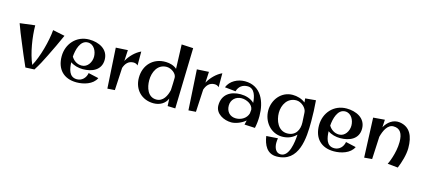

<svg xmlns="http://www.w3.org/2000/svg" viewBox="-67 -1305 4787 2164"><g transform="rotate(15 2326.0 -223.5)"><path d="M401 -476C391 -348 338 -148 275 -36C221 -160 193 -340 192 -476L16 -454C40 -386 67 -319 95 -253C131 -164 169 -76 208 12L312 7C352 -55 386 -120 418 -186C461 -272 502 -359 541 -447Z M837 -137C943 -137 1049 -181 1049 -303C1049 -428 933 -479 823 -479C673 -479 570 -361 570 -216C570 -67 656 25 806 25C889 25 995 -4 1033 -85L913 -112C904 -55 861 -10 802 -10C709 -10 695 -103 692 -179C733 -150 786 -137 837 -137ZM816 -443C888 -443 924 -368 924 -305C924 -243 883 -173 814 -173C760 -173 718 -203 693 -245C698 -324 727 -443 816 -443Z M1134 -468 1162 3 1248 -3 1262 -266C1279 -316 1311 -358 1371 -358C1391 -358 1409 -352 1423 -337V-500C1359 -471 1300 -411 1266 -348L1273 -476Z M1863 -312C1863 -265 1860 -215 1858 -167C1843 -98 1805 -21 1726 -21C1625 -21 1593 -127 1593 -211C1593 -304 1638 -407 1745 -407C1798 -407 1863 -362 1863 -312ZM1842 -695 1852 -413C1818 -444 1769 -457 1724 -458C1575 -462 1473 -357 1473 -208C1473 -71 1567 28 1706 28C1778 28 1840 -7 1865 -70L1869 17L1959 20L1978 -688Z M2080 -468 2108 3 2194 -3 2208 -266C2225 -316 2257 -358 2317 -358C2337 -358 2355 -352 2369 -337V-500C2305 -471 2246 -411 2212 -348L2219 -476Z M2883 0C2893 -47 2898 -94 2898 -142C2898 -304 2832 -479 2640 -479C2557 -479 2470 -436 2438 -355L2565 -342C2581 -400 2624 -432 2684 -432C2766 -432 2787 -338 2791 -267C2751 -308 2687 -325 2631 -325C2513 -325 2419 -267 2419 -139C2419 -41 2523 9 2608 9C2657 9 2727 -17 2772 -57L2760 -6ZM2786 -144C2770 -85 2710 -48 2647 -48C2577 -48 2533 -97 2533 -167C2533 -236 2585 -284 2653 -284C2711 -284 2783 -249 2790 -188C2789 -173 2788 -159 2786 -144Z M3249 -34C3143 -34 3099 -145 3099 -235C3099 -327 3151 -421 3255 -421C3312 -421 3378 -365 3378 -309L3384 -198C3388 -113 3348 -34 3249 -34ZM3200 248C3464 248 3477 -42 3477 -234C3477 -315 3474 -397 3467 -479L3344 -468L3348 -421C3308 -455 3250 -470 3199 -470C3067 -470 2977 -355 2977 -229C2977 -101 3069 16 3203 16C3270 16 3325 -8 3366 -51C3361 42 3338 213 3240 213C3179 213 3159 152 3159 100C3159 82 3161 64 3164 46L3030 55C3045 154 3087 248 3200 248Z M3840 -137C3946 -137 4052 -181 4052 -303C4052 -428 3936 -479 3826 -479C3676 -479 3573 -361 3573 -216C3573 -67 3659 25 3809 25C3892 25 3998 -4 4036 -85L3916 -112C3907 -55 3864 -10 3805 -10C3712 -10 3698 -103 3695 -179C3736 -150 3789 -137 3840 -137ZM3819 -443C3891 -443 3927 -368 3927 -305C3927 -243 3886 -173 3817 -173C3763 -173 3721 -203 3696 -245C3701 -324 3730 -443 3819 -443Z M4140 -457 4159 5 4250 -3 4263 -266C4282 -340 4319 -421 4388 -421C4467 -421 4499 -365 4499 -268C4499 -135 4437 0 4433 3L4554 15C4583 -55 4612 -150 4612 -227C4612 -365 4568 -465 4444 -483C4366 -493 4304 -443 4269 -379L4274 -468Z"/></g></svg>

Font: Original Surfer
Style: Regular
Weight: 400
Designer: Astigmatic (AOETI)
Foundry: Astigmatic (AOETI)
Version: Version 1.001